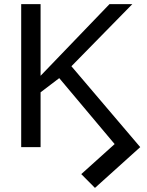

<svg xmlns="http://www.w3.org/2000/svg" viewBox="-20 -708 707 924"><path d="M265.1 -332 531.7 -14.6 371.1 129.9 437 196.3 654.8 0 323.7 -389.2 616.7 -688H506.8L175.3 -343.3V-688H82V0H175.3V-263.7Z"/></svg>

Font: Arimo
Style: Regular
Weight: 400
Designer: Steve Matteson
Foundry: Monotype Imaging Inc.
Version: Version 1.32